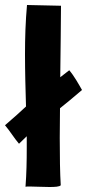

<svg xmlns="http://www.w3.org/2000/svg" viewBox="-25 -747 348 768"><path d="M215 -314C238 -332 264 -354 303 -387C290 -410 271 -444 252 -466C239 -456 227 -447 216 -438C217 -551 219 -657 219 -724L83 -727C77 -661 75 -596 75 -530C75 -460 77 -390 79 -321C58 -301 32 -278 -5 -246C14 -224 32 -194 51 -172L82 -202C82 -187 82 -171 82 -156C82 -104 81 -52 77 0C80 -1 86 -1 93 -1C113 -1 145 1 172 1C195 1 213 0 218 -6C215 -53 214 -120 214 -196C214 -233 215 -273 215 -314Z"/></svg>

Font: HEYCLAY
Style: Regular
Weight: 400
Designer: Marcelo Magalhaes
Foundry: Marcelo Magalhães
Version: Version 1.300;hotconv 1.0.109;makeotfexe 2.5.65596